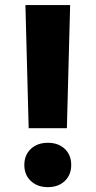

<svg xmlns="http://www.w3.org/2000/svg" viewBox="-20 -748 387 778"><path d="M96.2 -228.5 83 -727.5H264.2L251 -228.5ZM173.8 10.3Q131.8 10.3 105.2 -14.4Q78.6 -39.1 78.6 -79.6Q78.6 -120.1 105.2 -144.8Q131.8 -169.4 173.8 -169.4Q216.3 -169.4 242.4 -144.8Q268.6 -120.1 268.6 -79.6Q268.6 -39.1 242.4 -14.4Q216.3 10.3 173.8 10.3Z"/></svg>

Font: Inter 16pt ExtraBold
Style: Regular
Weight: 800
Version: Version 4.001;git-66647c0bb